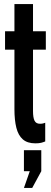

<svg xmlns="http://www.w3.org/2000/svg" viewBox="-20 -702 252 951"><path d="M155 8Q115.5 8 93 -11.8Q70.5 -31.5 61 -69.2Q51.5 -107 51.5 -161V-456H5V-547H51.5V-682H143.5V-547H207V-456H143.5V-151.5Q143.5 -119.5 151 -104.2Q158.5 -89 178 -89Q186.5 -89 193 -90.5Q199.5 -92 204 -94V-1.5Q194.5 2.5 184 5.2Q173.5 8 155 8ZM98.5 229 127.5 146H98.5V42H184.5V146L139.5 229Z"/></svg>

Font: League Gothic SemiCondensed
Style: Regular
Weight: 400
Width: 4
Designer: The League of Moveable Type
Version: Version 2.001